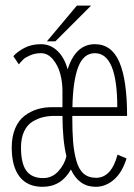

<svg xmlns="http://www.w3.org/2000/svg" viewBox="-20 -674 490 704"><path d="M152 -522.5 262 -653.5H314L183 -522.5ZM138 -21Q171 -21 193.8 -46Q216.5 -71 223.5 -101Q209.5 -159 209 -249H179Q156.5 -249 137.2 -244.2Q118 -239.5 98.8 -227.8Q79.5 -216 68.2 -191.8Q57 -167.5 57 -133Q57 -74 77 -47.5Q97 -21 138 -21ZM328 -479Q286.5 -479 267 -428.8Q247.5 -378.5 245.5 -281H410Q410 -479 328 -479ZM23 -133Q23 -173 35.5 -202.8Q48 -232.5 69.5 -249Q91 -265.5 116 -273.2Q141 -281 170 -281H209V-341Q209 -372.5 201 -403Q193 -433.5 174.2 -456.2Q155.5 -479 130 -479Q109 -479 91.5 -471.5Q74 -464 66.2 -456.8Q58.5 -449.5 49 -438L29 -468Q41.5 -483 68 -497.5Q94.5 -512 130 -512Q165 -512 190.8 -487.2Q216.5 -462.5 228 -419.5Q257 -512 328 -512Q389.5 -512 417.8 -446Q446 -380 446 -249H245Q245 -192 248 -154.5Q251 -117 260 -84.8Q269 -52.5 286.8 -37.2Q304.5 -22 332 -22Q388.5 -22 411 -107L444 -93Q427.5 -40.5 397.2 -14.8Q367 11 331 11Q269.5 11 240 -52.5Q204.5 11 136 11Q80.5 11 51.8 -26.2Q23 -63.5 23 -133Z"/></svg>

Font: League Mono Condensed Thin
Style: Regular
Weight: 100
Width: 1
Designer: Tyler Finck
Foundry: The League of Moveable Type / Tyler Finck
Version: Version 2.210